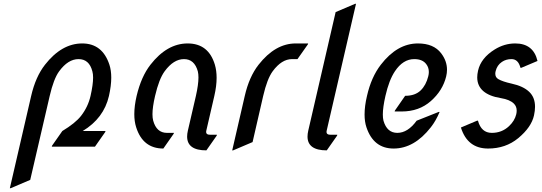

<svg xmlns="http://www.w3.org/2000/svg" viewBox="-20 -777 2869 1017"><path d="M32.2 219.7 145 -268.6Q168.5 -370.6 218.3 -434.1Q306.6 -546.9 415.5 -546.9Q522.5 -546.9 559.6 -434.1Q569.3 -404.3 569.3 -365.7Q569.3 -323.2 557.1 -268.6Q529.8 -150.4 418 -83H538.6L537.6 -78.1L482.9 0H254.4L255.4 -4.9L310.1 -83Q378.9 -124.5 409.2 -163.1Q446.3 -210.9 459.5 -268.6Q473.1 -328.6 473.1 -366.2Q473.1 -385.7 469.2 -399.4Q452.6 -463.9 396 -463.9Q340.3 -463.9 293 -398.9Q264.2 -359.4 243.2 -268.6L140.1 175.8L37.1 219.7Z M845.2 9.8Q736.8 9.8 701.2 -103Q691.4 -133.8 691.4 -172.4Q691.4 -215.8 703.6 -268.6Q728 -371.6 776.9 -434.1Q864.7 -546.9 974.1 -546.9Q1084.5 -546.9 1118.2 -434.1Q1127.4 -402.8 1127.4 -364.7Q1127.4 -321.3 1115.2 -268.6L1072.8 -85Q1067.9 -63.5 1091.3 -63.5H1128.9L1127.9 -58.6L1073.2 19.5Q971.2 19.5 971.2 -53.7Q971.2 -67.9 975.1 -85L1017.6 -268.6Q1031.2 -329.1 1031.2 -366.7Q1031.2 -385.3 1027.8 -399.4Q1009.8 -463.9 954.6 -463.9Q899.4 -463.9 852.1 -399.4Q822.3 -358.9 801.3 -268.6Q787.6 -209.5 787.6 -171.9Q787.6 -151.9 791.5 -137.7Q809.1 -73.7 863.8 -73.2H901.4L899.9 -68.4Z M1210 19.5 1276.4 -268.6Q1299.8 -370.6 1349.6 -434.1Q1438 -546.9 1546.4 -546.9H1612.3L1610.8 -542L1555.7 -463.9H1526.9Q1471.7 -463.9 1424.3 -399.4Q1395 -359.4 1374 -268.6L1317.9 -24.4L1214.8 19.5Z M1710.9 19.5Q1608.9 19.5 1608.9 -53.7Q1608.9 -67.9 1612.8 -85L1757.8 -712.9L1860.8 -756.8H1865.7L1710.4 -85Q1705.6 -63.5 1729 -63.5H1766.6L1765.6 -58.6Z M2308.6 -184.1Q2289.1 -137.2 2262.2 -103Q2174.3 9.8 2064.9 9.8Q1958.5 9.8 1920.9 -103Q1911.1 -132.3 1911.1 -170.4Q1911.1 -215.3 1923.8 -268.6Q1946.3 -368.2 1997.1 -434.1Q2084 -546.9 2193.8 -546.9Q2277.3 -546.9 2316.9 -494.6Q2347.7 -454.1 2347.7 -407.7Q2347.7 -390.1 2343.3 -372.1Q2325.2 -297.4 2262.2 -241.7Q2199.7 -186.5 2107.9 -186.5H2070.3L2071.8 -191.4L2126 -269.5Q2178.7 -269.5 2208 -297.9Q2236.8 -325.7 2248.5 -373Q2251.5 -384.8 2251.5 -395.5Q2251.5 -419.4 2238.3 -436.5Q2218.8 -463.9 2174.3 -463.9Q2114.7 -463.9 2071.8 -399.4Q2040.5 -352.5 2021.5 -268.6Q2007.8 -208 2007.8 -170.4Q2007.8 -151.4 2011.2 -137.7Q2029.8 -73.2 2084.5 -73.2Q2140.1 -73.2 2187 -137.7L2303.7 -184.1Z M2421.4 -101.6Q2421.4 -101.6 2506.8 -137.7H2511.7Q2529.3 -73.2 2585 -73.2Q2638.2 -73.2 2675.8 -108.4Q2706.1 -136.7 2714.4 -171.4Q2716.8 -181.6 2716.8 -190.9Q2716.8 -213.4 2702.1 -228Q2680.7 -249.5 2632.8 -257.3Q2571.8 -267.1 2540 -294.4Q2507.8 -322.3 2507.8 -367.2Q2507.8 -383.3 2512.2 -402.8Q2527.3 -469.7 2600.6 -515.1Q2651.9 -546.9 2709 -546.9Q2805.2 -546.9 2827.1 -454.1L2741.7 -418H2736.8Q2725.1 -463.9 2689.5 -463.9Q2660.2 -463.9 2638.7 -449.2Q2613.3 -432.1 2605.5 -400.9Q2603.5 -393.1 2603.5 -386.7Q2603.5 -367.2 2619.6 -357.9Q2642.1 -344.7 2690.4 -334Q2751.5 -320.8 2783.2 -290.5Q2814 -261.2 2814 -211.4Q2814 -190.9 2808.6 -166Q2794.9 -103 2724.6 -44.9Q2658.2 9.8 2565.4 9.8Q2456.1 9.8 2421.4 -101.6Z"/></svg>

Font: Nova Script
Style: Regular
Weight: 400
Italic angle: -13°
Version: Version 2.001